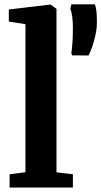

<svg xmlns="http://www.w3.org/2000/svg" viewBox="-20 -840 454 860"><path d="M94 -68.5V-731.5L19.5 -743.5V-797.5L204.5 -819.5H206.5L233 -800.5V-68L306.5 -59.5V0H23V-59.5ZM376.5 -591.5 303 -592 299.5 -601.5Q302.5 -620.5 304.5 -649Q306.5 -677.5 306.5 -713Q306.5 -772.5 295 -800.5L299.5 -820.5H405Q410 -807.5 412 -789.8Q414 -772 414 -740.5Q414 -713.5 407.8 -684Q401.5 -654.5 392.8 -629.8Q384 -605 376.5 -591.5Z"/></svg>

Font: Merriweather
Style: Bold
Weight: 700
Designer: Eben Sorkin
Foundry: Eben Sorkin
Version: Version 2.100; ttfautohint (v1.7.19-72a1) -l 8 -r 50 -G 200 